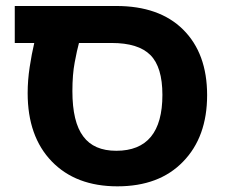

<svg xmlns="http://www.w3.org/2000/svg" viewBox="-20 -622 771 654"><path d="M379.9 12.7Q238.3 12.7 156.2 -72.3Q74.2 -157.2 74.2 -304.7Q74.2 -348.6 81.1 -393.6Q87.9 -438.5 96.7 -475.6Q74.2 -475.6 30.3 -475.6Q30.3 -507.8 30.3 -601.6Q116.2 -601.6 376 -601.6Q522.5 -601.6 603.5 -521.5Q685.5 -440.4 685.5 -297.9Q685.5 -155.3 603.5 -71.3Q522.5 12.7 379.9 12.7ZM376 -108.4Q533.2 -108.4 533.2 -298.8Q533.2 -393.6 492.2 -434.6Q451.2 -475.6 360.4 -475.6Q323.2 -475.6 249 -475.6Q242.2 -451.2 234.4 -409.2Q226.6 -368.2 226.6 -311.5Q226.6 -206.1 263.7 -157.2Q299.8 -108.4 376 -108.4Z"/></svg>

Font: Noto Sans Hebrew DECATHLON 
Style: Bold
Weight: 400
Designer: Monotype Design Team
Version: Version 2.000;GOOG;noto-fonts:20170220:a8a215d2e889